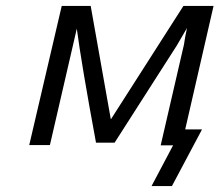

<svg xmlns="http://www.w3.org/2000/svg" viewBox="-20 -491 743 650"><path d="M79 0 189 -471H287L355 -88H356L601 -471H703L607 -53H664L562 139H493L566 1H524L603 -341Q603 -342 604.5 -351Q606 -360 607 -366L613 -396L578 -336Q567 -319 545 -284.5Q523 -250 512 -233L368 -8H305Q256 -273 240 -394L149 0Z"/></svg>

Font: Coval
Style: ExtraLight Italic
Weight: 200
Foundry: Context Ltd
Version: Version 001.000